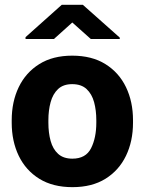

<svg xmlns="http://www.w3.org/2000/svg" viewBox="-20 -770 603 800"><path d="M28.8 -258.8V-269Q28.8 -346.2 58.1 -407Q87.4 -467.8 143.6 -502.9Q199.7 -538.1 280.8 -538.1Q362.8 -538.1 419.2 -502.9Q475.6 -467.8 504.9 -407Q534.2 -346.2 534.2 -269V-258.8Q534.2 -181.6 504.9 -120.8Q475.6 -60.1 419.4 -25.1Q363.3 9.8 281.7 9.8Q200.2 9.8 143.8 -25.1Q87.4 -60.1 58.1 -120.8Q28.8 -181.6 28.8 -258.8ZM181.6 -269V-258.8Q181.6 -216.8 190.9 -182.9Q200.2 -148.9 222.2 -128.9Q244.1 -108.9 281.7 -108.9Q337.4 -108.9 359.4 -152.3Q381.3 -195.8 381.3 -258.8V-269Q381.3 -310.1 372.1 -344.2Q362.8 -378.4 340.8 -398.9Q318.8 -419.4 280.8 -419.4Q243.7 -419.4 221.9 -398.9Q200.2 -378.4 190.9 -344.2Q181.6 -310.1 181.6 -269ZM325.2 -750 479 -613.3V-607.4H358.4L281.2 -676.3L204.6 -607.4H86.4V-615.2L237.3 -750Z"/></svg>

Font: Vazirmatn RD UI ExtraBold
Style: Regular
Weight: 800
Designer: Saber Rastikerdar
Foundry: Saber Rastikerdar
Version: Version 33.003